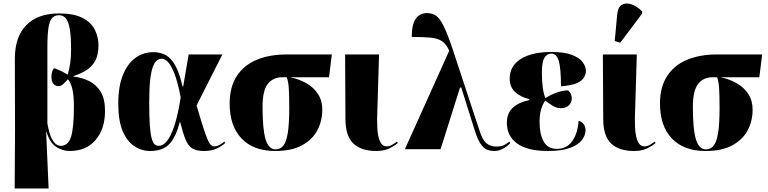

<svg xmlns="http://www.w3.org/2000/svg" viewBox="-20 -844 4343 1086"><path d="M63 222 65 -105 64 -512Q64 -636 129 -702Q194 -768 314 -768Q398 -768 447 -742.5Q496 -717 516.5 -675.5Q537 -634 537 -587Q537 -533 518 -499Q499 -465 466.5 -445.5Q434 -426 396 -414V-411Q446 -405 486 -384.5Q526 -364 550 -324Q574 -284 574 -217Q574 -114 520.5 -52Q467 10 374 10Q336 10 299.5 -12Q263 -34 243 -98H241L255 222ZM324 -19Q365 -19 381.5 -69.5Q398 -120 398 -242Q398 -305 389 -341.5Q380 -378 364 -396Q354 -384 340 -370.5Q326 -357 313 -357Q295 -356 283 -369Q271 -382 271 -410Q271 -420 273.5 -433Q276 -446 285 -458Q298 -455 320.5 -444.5Q343 -434 363 -422Q372 -452 377 -485Q382 -518 382 -566Q382 -639 374.5 -681Q367 -723 352 -740.5Q337 -758 314 -758Q290 -758 275.5 -743Q261 -728 254.5 -689Q248 -650 248 -579V-145Q258 -91 271 -64Q284 -37 297.5 -28Q311 -19 324 -19Z M829 10Q781 10 740 -17Q699 -44 674 -102.5Q649 -161 649 -257Q649 -356 675.5 -420.5Q702 -485 746.5 -517Q791 -549 847 -549Q886 -549 917 -532.5Q948 -516 971.5 -473.5Q995 -431 1013 -354H1016L1047 -536H1238L1092 -248Q1114 -171 1129 -125Q1144 -79 1154 -55.5Q1164 -32 1173 -24Q1182 -16 1193 -16Q1217 -16 1249 -43L1254 -35Q1234 -17 1205 -3.5Q1176 10 1133 10Q1091 10 1067.5 -4.5Q1044 -19 1029.5 -55Q1015 -91 999 -154H997Q977 -74 940.5 -32Q904 10 829 10ZM879 -19Q901 -19 923.5 -45.5Q946 -72 966 -132Q986 -192 1002 -293Q985 -382 966 -429.5Q947 -477 929 -494.5Q911 -512 895 -512Q881 -512 868 -502.5Q855 -493 845 -467Q835 -441 829.5 -392Q824 -343 824 -264Q824 -184 827.5 -135Q831 -86 838 -61Q845 -36 855 -27.5Q865 -19 879 -19Z M1537 10Q1413 10 1346 -61Q1279 -132 1279 -258Q1279 -352 1319.5 -414Q1360 -476 1432.5 -506Q1505 -536 1602 -536H1857L1841 -407H1621Q1671 -397 1712.5 -373.5Q1754 -350 1778.5 -312.5Q1803 -275 1803 -224Q1803 -161 1775.5 -108Q1748 -55 1689 -22.5Q1630 10 1537 10ZM1539 1Q1565 1 1582 -19.5Q1599 -40 1607.5 -90.5Q1616 -141 1616 -233Q1616 -306 1613.5 -344.5Q1611 -383 1602 -407H1576Q1524 -407 1494.5 -369Q1465 -331 1465 -239Q1465 -111 1482.5 -55Q1500 1 1539 1Z M2108 10Q2024 10 1979.5 -31.5Q1935 -73 1934 -167L1932 -536H2124L2113 -173Q2113 -150 2114 -123Q2115 -96 2120.5 -71.5Q2126 -47 2137 -31.5Q2148 -16 2167 -16Q2183 -16 2197.5 -24.5Q2212 -33 2225 -43L2230 -35Q2213 -20 2183 -5Q2153 10 2108 10Z M2270 0 2521 -557Q2505 -594 2481 -610.5Q2457 -627 2416 -631Q2375 -635 2309 -635Q2309 -706 2331.5 -738Q2354 -770 2395 -770Q2425 -770 2446.5 -755Q2468 -740 2489 -697.5Q2510 -655 2538 -573L2691 -109Q2708 -54 2730.5 -34.5Q2753 -15 2787 -15Q2817 -15 2833.5 -24.5Q2850 -34 2861 -43L2866 -35Q2852 -18 2827 -4Q2802 10 2776 10Q2752 10 2733 1.5Q2714 -7 2698 -31Q2682 -55 2667 -101L2589 -349H2582L2472 0Z M3079 10Q2964 10 2905.5 -32Q2847 -74 2847 -149Q2847 -205 2881.5 -235.5Q2916 -266 2974 -278V-283Q2922 -296 2892.5 -324.5Q2863 -353 2863 -400Q2863 -470 2925 -510Q2987 -550 3099 -550Q3174 -550 3216.5 -533Q3259 -516 3276.5 -491.5Q3294 -467 3294 -443Q3294 -424 3282.5 -405Q3271 -386 3240.5 -373Q3210 -360 3153 -356Q3153 -458 3140.5 -499.5Q3128 -541 3098 -541Q3074 -541 3059.5 -517Q3045 -493 3045 -435Q3045 -335 3065 -289Q3094 -308 3129.5 -320.5Q3165 -333 3193 -333Q3214 -316 3214 -287Q3214 -264 3197.5 -248Q3181 -232 3153 -232Q3129 -232 3107.5 -245Q3086 -258 3064 -275Q3050 -255 3041 -226.5Q3032 -198 3032 -152Q3032 -86 3055 -44Q3078 -2 3130 -2Q3185 -2 3216 -44.5Q3247 -87 3253 -161Q3273 -155 3282.5 -140Q3292 -125 3292 -107Q3292 -79 3271.5 -52Q3251 -25 3204.5 -7.5Q3158 10 3079 10Z M3566 10Q3482 10 3437.5 -31.5Q3393 -73 3392 -167L3390 -536H3582L3571 -173Q3571 -150 3572 -123Q3573 -96 3578.5 -71.5Q3584 -47 3595 -31.5Q3606 -16 3625 -16Q3641 -16 3655.5 -24.5Q3670 -33 3683 -43L3688 -35Q3671 -20 3641 -5Q3611 10 3566 10ZM3488 -602 3457 -612 3471 -762Q3475 -805 3498.5 -817.5Q3522 -830 3553.5 -819Q3585 -808 3612 -779V-767Z M3971 10Q3847 10 3780 -61Q3713 -132 3713 -258Q3713 -352 3753.5 -414Q3794 -476 3866.5 -506Q3939 -536 4036 -536H4291L4275 -407H4055Q4105 -397 4146.5 -373.5Q4188 -350 4212.5 -312.5Q4237 -275 4237 -224Q4237 -161 4209.5 -108Q4182 -55 4123 -22.5Q4064 10 3971 10ZM3973 1Q3999 1 4016 -19.5Q4033 -40 4041.5 -90.5Q4050 -141 4050 -233Q4050 -306 4047.5 -344.5Q4045 -383 4036 -407H4010Q3958 -407 3928.5 -369Q3899 -331 3899 -239Q3899 -111 3916.5 -55Q3934 1 3973 1Z"/></svg>

Font: Noto Serif Display SemiCondensed Black
Style: Regular
Weight: 900
Width: 4
Designer: Monotype Design Team
Foundry: Monotype Imaging Inc.
Version: Version 2.009